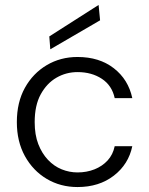

<svg xmlns="http://www.w3.org/2000/svg" viewBox="-20 -743 602 775"><path d="M293 12Q224 12 168.5 -21Q113 -54 80.5 -113Q48 -172 48 -250Q48 -330 80.5 -388.5Q113 -447 168.5 -480Q224 -513 293 -513Q381 -513 439.5 -467.5Q498 -422 514 -347H443Q432 -398 391 -425Q350 -452 293 -452Q247 -452 208 -429.5Q169 -407 144.5 -362.5Q120 -318 120 -250Q120 -199 134.5 -161.5Q149 -124 173.5 -98Q198 -72 229 -59.5Q260 -47 293 -47Q330 -47 361.5 -59.5Q393 -72 414.5 -95.5Q436 -119 443 -153H514Q499 -80 439.5 -34Q380 12 293 12ZM183 -544 179 -596 378 -723 384 -661Z"/></svg>

Font: DM Sans 18pt Light
Style: Regular
Weight: 300
Designer: Colophon Foundry, Jonny Pinhorn
Foundry: Colophon Foundry
Version: Version 4.004;gftools[0.9.30]